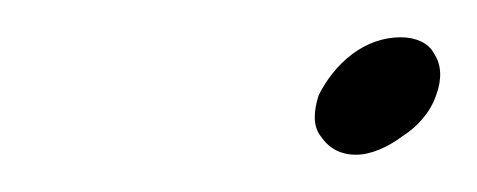

<svg xmlns="http://www.w3.org/2000/svg" viewBox="-20 -318 256 103"><path d="M214 -267C217 -275 217 -283 213 -289C210 -295 203 -298 195 -298C186 -298 177 -295 169 -289C161 -283 155 -275 151 -267C148 -258 148 -250 152 -245C156 -239 162 -235 171 -235C179 -235 188 -239 196 -245C204 -250 211 -258 214 -267Z"/></svg>

Font: Nupuram ExtraLight Oblique
Style: Regular
Weight: 200
Designer: Santhosh Thottingal (santhosh.thottingal@gmail.com)
Foundry: SMC
Version: Version 1.000